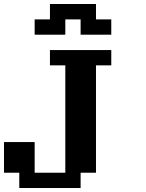

<svg xmlns="http://www.w3.org/2000/svg" viewBox="-20 -943 732 963"><path d="M76.7 0V-76.7H0V-230.5H153.8V-76.7H307.6V-615.2H230.5V-691.9H538.1V-615.2H461.4V-76.7H384.3V0ZM153.8 -769V-845.7H230.5V-922.9H461.4V-845.7H538.1V-769H384.3V-845.7H307.6V-769Z"/></svg>

Font: Good Old DOS
Style: Regular
Weight: 400
Designer: Vasily Draigo
Foundry: Vasily Draigo
Version: 1.0